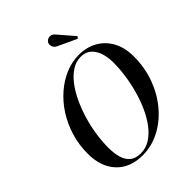

<svg xmlns="http://www.w3.org/2000/svg" viewBox="-273 -1122 1271 1271"><g transform="rotate(-45 363.0 -486.0)"><path d="M305 10Q187 10 120.5 -61.5Q54 -133 54 -255Q54 -338.5 77 -414Q100 -489.5 140.5 -552.8Q181 -616 234.8 -662.5Q288.5 -709 349.8 -734.5Q411 -760 474.5 -760Q548 -760 604.8 -727.8Q661.5 -695.5 693.5 -636Q725.5 -576.5 725.5 -495Q725.5 -390.5 691.8 -299Q658 -207.5 599 -138Q540 -68.5 464.2 -29.2Q388.5 10 305 10ZM305 -8Q351.5 -8 391.5 -32.8Q431.5 -57.5 464.5 -100.2Q497.5 -143 523 -198.8Q548.5 -254.5 566 -316.5Q583.5 -378.5 592.5 -441.8Q601.5 -505 601.5 -563Q601.5 -594 595.2 -625.5Q589 -657 574.5 -683.2Q560 -709.5 535.5 -725.8Q511 -742 474.5 -742Q430.5 -742 391.8 -717.2Q353 -692.5 320 -649.8Q287 -607 260.8 -551.2Q234.5 -495.5 216 -433.5Q197.5 -371.5 188 -308.2Q178.5 -245 178.5 -187Q178.5 -135.5 189.8 -95Q201 -54.5 228.8 -31.2Q256.5 -8 305 -8ZM545.5 -840 413.5 -901.5Q401 -907 393.8 -917.5Q386.5 -928 385.5 -940.8Q384.5 -953.5 391 -963.5Q395.5 -970.5 403.5 -975.8Q411.5 -981 421.5 -982Q431.5 -983 441.8 -979.2Q452 -975.5 460.5 -965L557 -853Z"/></g></svg>

Font: Bodoni Moda 11pt Medium
Style: Italic
Weight: 500
Italic angle: -13°
Designer: Owen Earl
Foundry: indestructible type
Version: Version 2.004